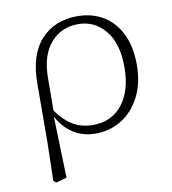

<svg xmlns="http://www.w3.org/2000/svg" viewBox="-78 -563 735 821"><g transform="rotate(-10 289.0 -152.5)"><path d="M143 -254 142 -115Q172 -72 210 -48.5Q248 -25 299 -25Q379 -25 426 -84Q473 -143 473 -246Q473 -350 426.5 -405.5Q380 -461 309 -461Q236 -461 189.5 -407.5Q143 -354 143 -254ZM89 181 93 12 94 -239Q94 -366 154 -430.5Q214 -495 311 -495Q375 -495 423.5 -466Q472 -437 499.5 -381.5Q527 -326 527 -247Q527 -167 497 -108.5Q467 -50 416.5 -18.5Q366 13 304 13Q246 13 204 -15.5Q162 -44 139 -90L147 177L101 190Z"/></g></svg>

Font: Source Serif 4 SmText Light
Style: Regular
Weight: 300
Designer: Frank Grießhammer
Foundry: Adobe
Version: Version 4.005;hotconv 1.1.0;makeotfexe 2.6.0